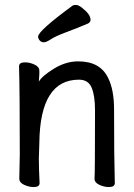

<svg xmlns="http://www.w3.org/2000/svg" viewBox="-20 -739 540 776"><path d="M116 17Q97 17 77.5 8Q58 -1 58 -17L60 -115Q60 -364 57 -471Q57 -487 81 -487Q100 -487 119.5 -478Q139 -469 139 -453V-439L137 -409Q150 -432 198 -461.5Q246 -491 296 -491Q385 -491 417 -424Q441 -376 441 -297Q441 -105 444 1Q444 17 420 17Q401 17 381.5 8Q362 -1 362 -17Q364 -34 364 -293Q364 -352 350.5 -384.5Q337 -417 299 -417Q142 -417 139 -162L137 -97Q137 -59 140 1Q140 17 116 17ZM157 -568Q147 -568 140.5 -575.5Q134 -583 134 -591Q134 -614 273 -716Q277 -719 287 -719Q297 -719 311 -708Q346 -681 346 -659Q346 -650 336 -644Q291 -625 248 -609Q205 -593 186 -580.5Q167 -568 157 -568Z"/></svg>

Font: LXGW WenKai Mono Medium
Style: Regular
Weight: 500
Monospace: yes
Designer: LXGW / Fontworks Inc.
Foundry: LXGW / Fontworks Inc.
Version: Version 1.520; June 14, 2025